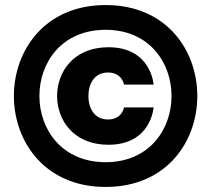

<svg xmlns="http://www.w3.org/2000/svg" viewBox="-20 -730 836 760"><path d="M398 10C640 10 761 -170 761 -350C761 -530 640 -710 398 -710C157 -710 35 -530 35 -350C35 -170 157 10 398 10ZM398 -88C224 -88 136 -219 136 -350C136 -481 223 -612 398 -612C572 -612 659 -481 659 -350C659 -219 572 -88 398 -88ZM409 -157C579 -157 588 -305 588 -305H471C471 -305 464 -257 407 -257C355 -257 330 -300 330 -350C330 -400 355 -443 407 -443C464 -443 471 -395 471 -395H588C588 -395 579 -543 409 -543C272 -543 206 -446 206 -350C206 -254 272 -157 409 -157Z"/></svg>

Font: Be Vietnam Pro ExtraBold
Style: Regular
Weight: 800
Designer: Lam Bao, Tony Le, Vietanh Nguyen
Foundry: Yellow Type Foundry
Version: Version 1.002